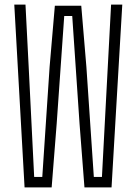

<svg xmlns="http://www.w3.org/2000/svg" viewBox="-20 -820 598 840"><path d="M87.5 0 42.5 -800H91.5L105.5 -527L129.5 -46H165L197 -527L220 -795H335.5L358 -527L390.5 -46H426L451.5 -527L466 -800H515L468 0H349.5L328 -279L296 -750H261L228 -279L206 0Z"/></svg>

Font: Big Shoulders Text ExtraLight
Style: Regular
Weight: 250
Version: Version 2.002